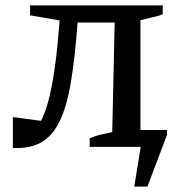

<svg xmlns="http://www.w3.org/2000/svg" viewBox="-20 -547 680 715"><path d="M480 148 504 0H314V-32Q335 -41 353.5 -45.5Q372 -50 398 -55L407 -463H269Q259 -329 243.5 -238Q228 -147 201 -93Q174 -39 132 -16Q90 7 28 4V-111L133 -97Q158 -147 174 -233Q190 -319 199 -436L202 -471L92 -490V-527H586V-494Q574 -489 564.5 -486.5Q555 -484 541 -481Q527 -478 503 -472V-63H602V-45L529 148Z"/></svg>

Font: Piazzolla SC Medium
Style: Regular
Weight: 500
Designer: Juan Pablo del Peral
Foundry: Huerta Tipografica
Version: Version 1.330